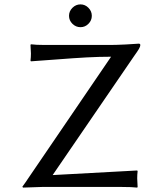

<svg xmlns="http://www.w3.org/2000/svg" viewBox="-20 -853 662 876"><path d="M220.2 -54.2 606 -75.2 607.9 -71.8Q606 -56.2 606 -39.1Q606 -28.3 607.9 0L606 2.9Q582 0 535.2 0H171.9L85 2.9L82 -1Q88.4 -9.3 97.4 -22.5Q106.4 -35.6 107.9 -38.1Q485.4 -591.3 486.8 -594.2Q434.1 -594.2 375.5 -591.1Q316.9 -587.9 239 -581.8Q161.1 -575.7 121.1 -573.2L119.1 -576.2Q121.1 -591.8 121.1 -608.9Q121.1 -619.6 119.1 -647.9L121.1 -650.9Q145 -647.9 182.1 -647.9H485.8Q508.3 -647.9 554 -650.1Q599.6 -652.3 612.8 -653.8Q620.1 -653.8 620.1 -647.9Q620.1 -640.1 613.5 -629.2Q606.9 -618.2 589.8 -594.2ZM310.5 -744.4Q294.9 -759.8 294.9 -780.8Q294.9 -801.8 310.5 -817.4Q326.2 -833 347.2 -833Q368.2 -833 383.5 -817.4Q398.9 -801.8 398.9 -780.8Q398.9 -759.8 383.5 -744.4Q368.2 -729 347.2 -729Q326.2 -729 310.5 -744.4Z"/></svg>

Font: Linear Smooth
Style: Regular
Weight: 400
Designer: Philipp H. Poll, Flanker
Foundry: Philipp H. Poll, reworked by Flanker
Version: Version 1.061 | FøM Fix